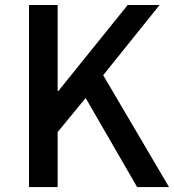

<svg xmlns="http://www.w3.org/2000/svg" viewBox="-20 -756 703 776"><path d="M97.2 0V-735.8H212.9V-388.2H215.8L496.1 -735.8H625L397 -452.1L663.1 0H534.2L326.2 -359.9L212.9 -222.2V0Z"/></svg>

Font: `nÑOS CN Medium
Style: Regular
Weight: 500
Designer: Ryoko NISHIZUKA ?XZm?[P (kana & ideographs); Paul D. Hunt (Latin, Greek & Cyrillic); Wenlong ZHANG _ e??? (bopomofo); Sa
Foundry: Adobe Systems Incorporated
Version: Version 1.004 June 21, 2023